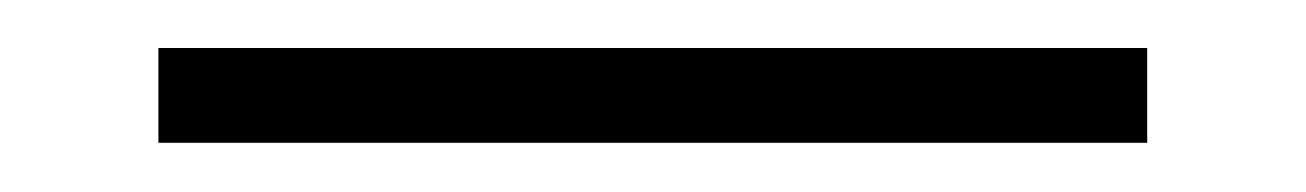

<svg xmlns="http://www.w3.org/2000/svg" viewBox="-20 -20 544 80"><path d="M46 39.5V0H458V39.5Z"/></svg>

Font: Encode Sans SmCnd XLt
Style: Regular
Weight: 200
Width: 4
Designer: Multiple Designers
Foundry: Impallari Type
Version: Version 3.002; ttfautohint (v1.8.3) -l 8 -r 50 -G 200 -x 14 